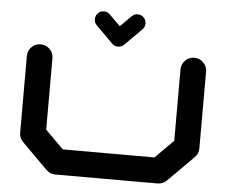

<svg xmlns="http://www.w3.org/2000/svg" viewBox="-60 -989 1253 1059"><g transform="rotate(5 567.0 -460.0)"><path d="M707 -873Q707 -853.5 693.4 -839.8L600.1 -746.6Q586.4 -732.9 566.9 -732.9Q547.4 -732.9 533.7 -746.6L440.4 -839.8Q426.8 -853.5 426.8 -873Q426.8 -892.6 440.4 -906.2Q454.1 -919.9 473.1 -919.9Q492.7 -919.9 506.3 -906.2L566.9 -845.7L627.4 -906.2Q641.1 -919.9 660.6 -919.9Q679.7 -919.9 693.4 -906.2Q707 -892.6 707 -873ZM1063 -212.4Q1063 -183.1 1042 -162.6L900.4 -21Q879.9 0 850.1 0H283.2Q253.9 0 233.4 -21L91.8 -162.6Q70.8 -183.1 70.8 -212.4V-637.7Q70.8 -667 91.6 -687.7Q112.3 -708.5 141.6 -708.5Q170.9 -708.5 191.7 -687.7Q212.4 -667 212.4 -637.7V-242.2L313 -141.6H820.8L921.4 -242.2V-637.7Q921.4 -667 942.1 -687.7Q962.9 -708.5 992.2 -708.5Q1021.5 -708.5 1042.2 -687.7Q1063 -667 1063 -637.7Z"/></g></svg>

Font: Robtronika
Style: Regular
Weight: 400
Designer: GGBot
Version: 1.00